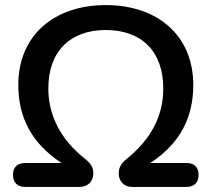

<svg xmlns="http://www.w3.org/2000/svg" viewBox="-20 -735 832 755"><path d="M79 0H294C327 0 347 -24 347 -52C347 -77 338 -91 315 -110C215 -188 170 -286 170 -387C170 -534 257 -617 396 -617C536 -617 622 -534 622 -387C622 -282 577 -190 478 -110C456 -92 447 -77 447 -52C447 -24 466 0 499 0H714C744 0 761 -18 761 -47C761 -77 744 -94 714 -94H571C690 -172 740 -275 740 -401C740 -596 599 -715 396 -715C193 -715 52 -596 52 -401C52 -275 103 -172 222 -94H79C48 -94 31 -77 31 -47C31 -18 48 0 79 0Z"/></svg>

Font: SN Pro Medium
Style: Regular
Weight: 500
Designer: Tobias Whetton
Foundry: Supernotes
Version: Version 1.003;Glyphs 3.3 (3324)